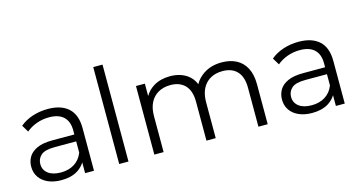

<svg xmlns="http://www.w3.org/2000/svg" viewBox="-78 -1079 2667 1420"><g transform="rotate(-15 1255.0 -368.5)"><path d="M247 5Q188 5 144.5 -14.5Q101 -34 78 -68.5Q55 -103 55 -148Q55 -189 74.5 -222.5Q94 -256 138.5 -276.5Q183 -297 258 -297H425V-329Q425 -396 387.5 -432Q350 -468 276 -468Q225 -468 179 -451Q133 -434 101 -406L69 -459Q109 -493 165 -511.5Q221 -530 283 -530Q385 -530 440.5 -479.5Q496 -429 496 -326V0H428V-82Q408 -49 372 -26Q322 5 247 5ZM425 -244H260Q184 -244 154.5 -217Q125 -190 125 -150Q125 -105 160 -78Q195 -51 258 -51Q318 -51 361.5 -78.5Q405 -106 425 -158Z M689 0V-742H760V0Z M1614 -530Q1678 -530 1725.5 -505.5Q1773 -481 1799.5 -431Q1826 -381 1826 -305V0H1755V-298Q1755 -381 1715.5 -423.5Q1676 -466 1604 -466Q1550 -466 1510.5 -443.5Q1471 -421 1449.5 -378.5Q1428 -336 1428 -276V0H1357V-298Q1357 -381 1317 -423.5Q1277 -466 1205 -466Q1152 -466 1112 -443.5Q1072 -421 1050.5 -378.5Q1029 -336 1029 -276V0H958V-525H1026V-430Q1050 -472 1093 -498Q1146 -530 1219 -530Q1296 -530 1350 -492Q1388 -465 1407 -419Q1431 -462 1473 -490Q1532 -530 1614 -530Z M2167 5Q2108 5 2064.5 -14.5Q2021 -34 1998 -68.5Q1975 -103 1975 -148Q1975 -189 1994.5 -222.5Q2014 -256 2058.5 -276.5Q2103 -297 2178 -297H2345V-329Q2345 -396 2307.5 -432Q2270 -468 2196 -468Q2145 -468 2099 -451Q2053 -434 2021 -406L1989 -459Q2029 -493 2085 -511.5Q2141 -530 2203 -530Q2305 -530 2360.5 -479.5Q2416 -429 2416 -326V0H2348V-82Q2328 -49 2292 -26Q2242 5 2167 5ZM2345 -244H2180Q2104 -244 2074.5 -217Q2045 -190 2045 -150Q2045 -105 2080 -78Q2115 -51 2178 -51Q2238 -51 2281.5 -78.5Q2325 -106 2345 -158Z"/></g></svg>

Font: Modern
Style: Small
Weight: 400
Designer: Julieta Ulanovsky
Foundry: Julieta Ulanovsky
Version: Version 8.000